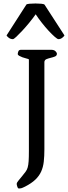

<svg xmlns="http://www.w3.org/2000/svg" viewBox="-20 -944 390 1103"><path d="M107 68Q119 53 127 42.5Q135 32 139 18Q143 4 144.5 -18Q146 -40 146 -77V-603Q141 -606 130 -608.5Q119 -611 108.5 -615Q98 -619 90 -623.5Q82 -628 82 -634Q82 -640 85.5 -649Q89 -658 101 -658H273Q291 -658 299 -649.5Q307 -641 307 -636Q307 -624 296 -619.5Q285 -615 272 -612Q259 -609 247.5 -604.5Q236 -600 235 -588V-87Q235 -47 231.5 -15.5Q228 16 216.5 41.5Q205 67 183 88Q161 109 124 128Q108 136 101.5 137.5Q95 139 89 139Q83 139 79.5 128.5Q76 118 76 113Q76 105 86 93.5Q96 82 107 68ZM54 -719Q40 -719 29 -728Q18 -737 18 -741L131 -917Q133 -921 149 -922.5Q165 -924 184 -924Q202 -924 217.5 -922.5Q233 -921 236 -917L350 -741Q350 -737 339 -728Q328 -719 316 -719Q310 -719 294.5 -732.5Q279 -746 259.5 -767Q240 -788 220 -813.5Q200 -839 185 -862Q169 -839 148.5 -814Q128 -789 108.5 -768Q89 -747 74 -733Q59 -719 54 -719Z"/></svg>

Font: Asar
Style: Regular
Weight: 400
Designer: Eben Sorkin
Foundry: Eben Sorkin, Pria Ravichandran
Version: Version 1.003; ttfautohint (v1.3) -l 8 -r 50 -G 0 -x 0 -H 45